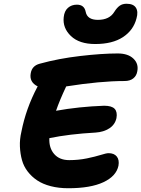

<svg xmlns="http://www.w3.org/2000/svg" viewBox="-20 -1020 754 1024"><path d="M487.8 -785.2Q402.8 -785.2 358.2 -827.9Q313.5 -870.6 319.8 -928.2Q323.2 -961.4 342.5 -978.3Q361.8 -995.1 390.1 -995.1Q429.7 -995.1 437 -957Q445.3 -914.1 502 -914.1Q564 -914.1 589.8 -957Q603.5 -979 618.4 -989.5Q633.3 -1000 654.8 -1000Q691.4 -1000 704.8 -979Q718.3 -958 708 -921.9Q691.9 -858.9 635.7 -822Q579.6 -785.2 487.8 -785.2ZM344.2 -16.1Q293 -16.1 250.5 -27.1Q208 -38.1 178.5 -57.9Q148.9 -77.6 127.7 -105.2Q106.4 -132.8 97.2 -166.3Q87.9 -199.7 86.2 -238.3Q84.5 -276.9 94.2 -317.9Q118.2 -440.9 179.2 -556.2Q179.7 -556.6 180.2 -557.6Q180.7 -558.6 181.2 -559.1Q134.8 -582 144 -629.9Q150.9 -669.4 191.9 -680.2Q292.5 -708 408.2 -721.4Q523.9 -734.9 607.9 -734.9Q663.1 -734.9 691.9 -707Q720.7 -679.2 711.9 -638.2Q708 -615.7 690.7 -601.8Q673.3 -587.9 644 -587.9Q515.1 -587.9 333 -559.1Q298.3 -485.8 278.8 -429.2Q400.4 -451.2 535.2 -456.1Q576.2 -456.1 591.6 -439.5Q606.9 -422.9 601.1 -390.1Q593.3 -355 563 -335.4Q532.7 -315.9 490.2 -313Q349.6 -305.2 243.2 -283.2Q240.7 -231 269 -198.5Q297.4 -166 349.1 -166Q398.9 -166 443.6 -175.3Q488.3 -184.6 517.6 -193.8Q546.9 -203.1 559.1 -203.1Q588.9 -203.1 603 -185.1Q617.2 -167 611.8 -136.2Q600.1 -80.1 531.2 -48.1Q462.4 -16.1 344.2 -16.1Z"/></svg>

Font: Shantell Sans Bouncy
Style: Bold Italic
Weight: 700
Italic angle: -11.31°
Designer: Stephen Nixon, Anya Danilova, Shantell Martin
Foundry: Arrow Type
Version: Version 1.006;[9816181b4]